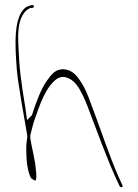

<svg xmlns="http://www.w3.org/2000/svg" viewBox="-20 -691 557 774"><path d="M48 -408C52 -359 78 -212 90 -144V-139C87 -119 85 -100 86 -83V-82C86 -38 92 2 105 27C112 33 121 37 123 37C127 33 128 18 124 -13C121 -48 109 -91 102 -134V-139C103 -141 102 -141 102 -144V-145L109 -173C112 -187 117 -202 122 -216C141 -270 164 -340 209 -373C217 -378 226 -381 236 -381H238C269 -376 287 -354 301 -331C311 -313 322 -291 333 -262C367 -173 410 -54 448 29L463 61C465 65 477 65 474 57L459 24C419 -65 380 -188 344 -280C333 -311 322 -336 310 -355C289 -388 272 -409 236 -412C205 -412 190 -395 170 -367C146 -334 126 -280 111 -234L110 -230C110 -229 108 -226 107 -225L89 -207L83 -252C64 -369 58 -409 54 -510C52 -553 53 -597 70 -628C80 -646 90 -653 102 -659H112C115 -660 118 -664 116 -668C114 -676 86 -663 83 -661C34 -621 40 -511 48 -408ZM111 -234ZM236 -410V-411Z"/></svg>

Font: Stray Cat
Style: Hl
Weight: 100
Version: Version 1.0